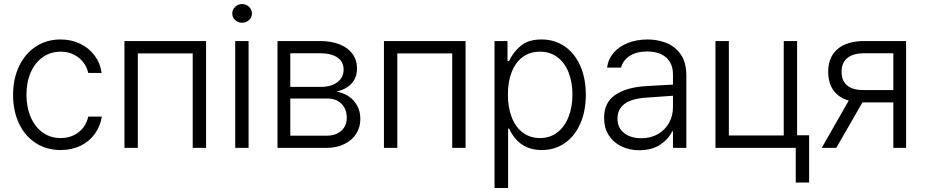

<svg xmlns="http://www.w3.org/2000/svg" viewBox="-20 -734 4590 953"><path d="M44.9 -262.7Q44.9 -342.3 74.5 -404.8Q104 -467.3 157.5 -502.7Q210.9 -538.1 280.3 -538.1Q333.5 -538.1 377.4 -517.1Q421.4 -496.1 449.5 -458.5Q477.5 -420.9 484.4 -372.1H418Q411.6 -401.4 393.1 -425.3Q374.5 -449.2 345.9 -463.4Q317.4 -477.5 281.2 -477.5Q231.4 -477.5 192.9 -450.7Q154.3 -423.8 132.8 -375.5Q111.3 -327.1 111.3 -264.6Q111.3 -201.7 132.6 -152.6Q153.8 -103.5 192.1 -76.2Q230.5 -48.8 281.2 -48.8Q332.5 -48.8 369.9 -77.6Q407.2 -106.4 418 -155.3H485.4Q478 -107.4 450.7 -69.6Q423.3 -31.7 379.6 -10.5Q335.9 10.7 281.2 10.7Q210.4 10.7 156.7 -24.4Q103 -59.6 74 -121.6Q44.9 -183.6 44.9 -262.7Z M597.7 -530.3H1002.9V0H936.5V-468.8H664.1V0H597.7Z M1147.5 -530.3H1213.9V0H1147.5ZM1132.8 -667Q1132.8 -686 1147.2 -700Q1161.6 -713.9 1181.6 -713.9Q1201.7 -713.9 1216.1 -700Q1230.5 -686 1230.5 -667Q1230.5 -647.9 1216.1 -634.5Q1201.7 -621.1 1181.6 -621.1Q1161.6 -621.1 1147.2 -634.5Q1132.8 -647.9 1132.8 -667Z M1357.4 -530.3H1568.4Q1624.5 -530.3 1666 -513.7Q1707.5 -497.1 1729.7 -466.3Q1752 -435.5 1752 -394.5Q1752 -348.6 1725.1 -319.6Q1698.2 -290.5 1650.4 -279.3Q1682.6 -273.9 1709.5 -256.6Q1736.3 -239.3 1752.4 -210.4Q1768.6 -181.6 1768.6 -143.6Q1768.6 -102.1 1747.8 -69.6Q1727.1 -37.1 1688.7 -18.6Q1650.4 0 1599.6 0H1357.4ZM1701.2 -149.4Q1701.2 -192.9 1674.8 -219Q1648.4 -245.1 1604.5 -245.1H1420.9V-60.5H1599.6Q1646.5 -60.5 1673.8 -84.7Q1701.2 -108.9 1701.2 -149.4ZM1685.5 -389.6Q1685.5 -427.7 1654.5 -448.7Q1623.5 -469.7 1568.4 -469.7H1420.9V-302.7H1571.3Q1624 -302.7 1654.8 -326.2Q1685.5 -349.6 1685.5 -389.6Z M1885.7 -530.3H2291V0H2224.6V-468.8H1952.1V0H1885.7Z M2434.6 -530.3H2499V-431.6H2506.8Q2528.3 -476.6 2565.7 -507.3Q2603 -538.1 2668 -538.1Q2732.9 -538.1 2782.7 -503.9Q2832.5 -469.7 2860.1 -407.5Q2887.7 -345.2 2887.7 -263.7Q2887.7 -182.1 2860.1 -119.9Q2832.5 -57.6 2783 -23.4Q2733.4 10.7 2668.9 10.7Q2556.6 10.7 2506.8 -95.7H2502V199.2H2434.6ZM2660.2 -48.8Q2710.4 -48.8 2746.8 -77.1Q2783.2 -105.5 2802.2 -154.5Q2821.3 -203.6 2821.3 -264.6Q2821.3 -325.7 2802.5 -373.8Q2783.7 -421.9 2747.3 -449.7Q2710.9 -477.5 2660.2 -477.5Q2609.9 -477.5 2574 -450.7Q2538.1 -423.8 2519.5 -375.7Q2501 -327.6 2501 -264.6Q2501 -201.2 2519.8 -152.3Q2538.6 -103.5 2574.5 -76.2Q2610.4 -48.8 2660.2 -48.8Z M3173.8 -305.7Q3208 -308.1 3249.8 -310.3Q3291.5 -312.5 3320.3 -314V-364.3Q3320.3 -418 3286.9 -448.2Q3253.4 -478.5 3191.4 -478.5Q3140.1 -478.5 3106.2 -456.8Q3072.3 -435.1 3062.5 -398.4H2993.2Q2998.5 -439.9 3025.6 -471.7Q3052.7 -503.4 3096.7 -520.8Q3140.6 -538.1 3195.3 -538.1Q3241.2 -538.1 3284.4 -522.2Q3327.6 -506.3 3357.2 -466.3Q3386.7 -426.3 3386.7 -358.4V0H3320.3V-82H3316.4Q3297.9 -43 3256.3 -15.6Q3214.8 11.7 3153.3 11.7Q3104.5 11.7 3064.7 -7.3Q3024.9 -26.4 3001.7 -62.5Q2978.5 -98.6 2978.5 -148.4Q2978.5 -224.1 3031.5 -261.2Q3084.5 -298.3 3173.8 -305.7ZM3163.1 -47.9Q3210.4 -47.9 3246.1 -68.6Q3281.7 -89.4 3301 -124.5Q3320.3 -159.7 3320.3 -202.1V-258.8L3183.6 -249Q3113.8 -244.1 3079.3 -217.8Q3044.9 -191.4 3044.9 -145.5Q3044.9 -99.6 3077.6 -73.7Q3110.4 -47.9 3163.1 -47.9Z M3936.5 -62.5H3996.1V171.9H3929.7V0H3531.2V-530.3H3597.7V-61.5H3870.1V-530.3H3936.5Z M4414.1 -225.6H4263.7H4260.7L4130.9 0H4058.6L4192.9 -234.9Q4143.1 -249 4116.9 -285.6Q4090.8 -322.3 4090.8 -377.9Q4090.8 -451.2 4137.5 -490.7Q4184.1 -530.3 4270.5 -530.3H4477.5V0H4414.1ZM4263.7 -287.1H4414.1V-469.7H4270.5Q4214.8 -469.7 4186 -446.3Q4157.2 -422.9 4157.2 -377.9Q4157.2 -333.5 4184.3 -310.3Q4211.4 -287.1 4263.7 -287.1Z"/></svg>

Font: Pretendard GOV Light
Style: Regular
Weight: 300
Designer: Base glyphs from Inter by Rasmus Andersson; Hangeul glyphs from Noto Sans CJK(Source Han Sans) by Jang Soo-young and Kan
Foundry: Kil Hyung-jin
Version: Version 1.309